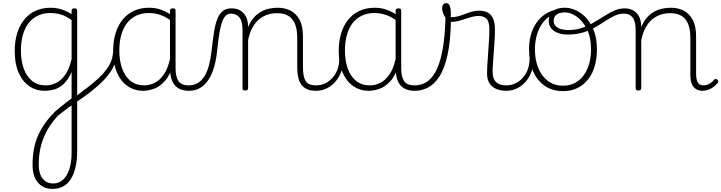

<svg xmlns="http://www.w3.org/2000/svg" viewBox="-20 -569 4655 1239"><path d="M319 650Q259 650 224.5 609Q190 568 190 496Q190 440 199 392Q208 344 227 302.5Q246 261 273 223.5Q300 186 335 151Q354 135 372.5 120Q391 105 408.5 91Q426 77 442 66V-104Q417 -49 387 -23.5Q357 2 326.5 9.5Q296 17 268 17Q213 17 169 -13Q125 -43 100 -100.5Q75 -158 75 -239Q75 -288 84.5 -330.5Q94 -373 113 -407.5Q132 -442 160 -467Q188 -492 225 -505.5Q262 -519 308 -519Q332 -519 353.5 -514.5Q375 -510 397 -501Q419 -492 442 -478V-500Q442 -508 446.5 -511.5Q451 -515 461 -515Q470 -515 474 -511.5Q478 -508 478 -500V405Q478 466 467 512Q456 558 435.5 589Q415 620 385.5 635Q356 650 319 650ZM323 615Q357 615 383.5 593.5Q410 572 426 527.5Q442 483 442 416V112Q428 120 413.5 131Q399 142 383.5 154.5Q368 167 352 179Q323 211 300.5 245.5Q278 280 262 319Q246 358 238 401.5Q230 445 230 494Q230 530 240.5 557.5Q251 585 272 600Q293 615 323 615ZM276 -18Q309 -18 341.5 -33.5Q374 -49 400.5 -86Q427 -123 442 -188V-440Q405 -466 372 -475.5Q339 -485 305 -485Q270 -485 240.5 -474.5Q211 -464 187.5 -444Q164 -424 148 -394.5Q132 -365 123.5 -327Q115 -289 115 -243Q115 -178 133 -127Q151 -76 187 -47Q223 -18 276 -18Z M473 90Q467 94 462.5 91Q458 88 455.5 82Q453 76 454.5 69Q456 62 462 58Q507 25 545.5 -5Q584 -35 614.5 -63Q645 -91 666.5 -120Q688 -149 699 -180Q710 -211 710 -245Q710 -253 717 -255.5Q724 -258 730.5 -255.5Q737 -253 737 -246Q737 -209 727 -176Q717 -143 697 -111.5Q677 -80 646 -48Q615 -16 572 18Q529 52 473 90Z M903 17Q848 17 804 -13Q760 -43 735 -100.5Q710 -158 710 -239Q710 -288 719.5 -330.5Q729 -373 748 -407.5Q767 -442 795 -467Q823 -492 860 -505.5Q897 -519 943 -519Q980 -519 1013.5 -508Q1047 -497 1083 -474V-436Q1044 -464 1009.5 -474.5Q975 -485 940 -485Q905 -485 875.5 -474.5Q846 -464 822.5 -444Q799 -424 783 -394.5Q767 -365 758.5 -327Q750 -289 750 -243Q750 -178 768 -127Q786 -76 822 -47Q858 -18 911 -18Q944 -18 976.5 -33.5Q1009 -49 1035.5 -86Q1062 -123 1077 -188L1097 -154Q1077 -82 1043 -45Q1009 -8 972 4.5Q935 17 903 17ZM1201 17Q1168 17 1144 7Q1120 -3 1105.5 -22Q1091 -41 1084 -68Q1077 -95 1077 -128V-500Q1077 -508 1081.5 -511.5Q1086 -515 1096 -515Q1105 -515 1109 -511.5Q1113 -508 1113 -500V-129Q1113 -74 1131.5 -46Q1150 -18 1201 -18Q1207 -18 1211 -12.5Q1215 -7 1215 -0.5Q1215 6 1212 11.5Q1209 17 1201 17Z M1197 17Q1188 17 1183 11.5Q1178 6 1178 -0.5Q1178 -7 1183 -12.5Q1188 -18 1197 -18Q1231 -18 1256 -33Q1281 -48 1299 -76.5Q1317 -105 1328 -146Q1339 -187 1345 -239Q1353 -309 1361 -361Q1369 -413 1382.5 -447Q1396 -481 1417.5 -498Q1439 -515 1473 -515Q1482 -515 1486.5 -510Q1491 -505 1490.5 -498Q1490 -491 1485 -486Q1480 -481 1471 -481Q1450 -481 1436 -467Q1422 -453 1412 -424Q1402 -395 1395 -351Q1388 -307 1382 -248Q1376 -187 1362 -138Q1348 -89 1325 -54Q1302 -19 1270.5 -1Q1239 17 1197 17Z M2022 17Q1984 17 1960 6Q1936 -5 1922.5 -25.5Q1909 -46 1903.5 -74Q1898 -102 1898 -136V-326Q1898 -376 1885 -411Q1872 -446 1843.5 -465Q1815 -484 1768 -484Q1738 -484 1708.5 -475Q1679 -466 1654 -446Q1629 -426 1610 -392.5Q1591 -359 1581 -309V0Q1581 8 1576.5 11.5Q1572 15 1562 15Q1553 15 1549 11.5Q1545 8 1545 0V-376Q1545 -431 1525.5 -456Q1506 -481 1471 -481Q1462 -481 1457.5 -486Q1453 -491 1453.5 -498Q1454 -505 1459 -510Q1464 -515 1473 -515Q1501 -515 1521 -506Q1541 -497 1554.5 -481Q1568 -465 1574.5 -443.5Q1581 -422 1581 -397V-394Q1597 -433 1619.5 -457.5Q1642 -482 1668 -495.5Q1694 -509 1721 -514Q1748 -519 1773 -519Q1819 -519 1855.5 -500Q1892 -481 1913.5 -440.5Q1935 -400 1935 -334V-136Q1935 -75 1952 -46.5Q1969 -18 2022 -18Q2029 -18 2032.5 -12.5Q2036 -7 2036 -0.5Q2036 6 2032.5 11.5Q2029 17 2022 17Z M2018 17Q2009 17 2004 11.5Q1999 6 1999 -0.5Q1999 -7 2004 -12.5Q2009 -18 2018 -18Q2052 -18 2080 -32Q2108 -46 2128 -69.5Q2148 -93 2158.5 -123Q2169 -153 2169 -186Q2169 -196 2176 -199.5Q2183 -203 2189.5 -199.5Q2196 -196 2196 -186Q2196 -146 2183 -109.5Q2170 -73 2146.5 -44.5Q2123 -16 2090 0.5Q2057 17 2018 17Z M2359 17Q2304 17 2260 -13Q2216 -43 2191 -100.5Q2166 -158 2166 -239Q2166 -288 2175.5 -330.5Q2185 -373 2204 -407.5Q2223 -442 2251 -467Q2279 -492 2316 -505.5Q2353 -519 2399 -519Q2436 -519 2469.5 -508Q2503 -497 2539 -474V-436Q2500 -464 2465.5 -474.5Q2431 -485 2396 -485Q2361 -485 2331.5 -474.5Q2302 -464 2278.5 -444Q2255 -424 2239 -394.5Q2223 -365 2214.5 -327Q2206 -289 2206 -243Q2206 -178 2224 -127Q2242 -76 2278 -47Q2314 -18 2367 -18Q2400 -18 2432.5 -33.5Q2465 -49 2491.5 -86Q2518 -123 2533 -188L2553 -154Q2533 -82 2499 -45Q2465 -8 2428 4.5Q2391 17 2359 17ZM2657 17Q2624 17 2600 7Q2576 -3 2561.5 -22Q2547 -41 2540 -68Q2533 -95 2533 -128V-500Q2533 -508 2537.5 -511.5Q2542 -515 2552 -515Q2561 -515 2565 -511.5Q2569 -508 2569 -500V-129Q2569 -74 2587.5 -46Q2606 -18 2657 -18Q2663 -18 2667 -12.5Q2671 -7 2671 -0.5Q2671 6 2668 11.5Q2665 17 2657 17Z M2657 17Q2648 17 2643 11.5Q2638 6 2638 -0.5Q2638 -7 2643 -12.5Q2648 -18 2657 -18Q2694 -18 2728 -37Q2762 -56 2789.5 -104Q2817 -152 2834 -237.5Q2851 -323 2855 -456Q2855 -459 2860.5 -460.5Q2866 -462 2872.5 -460.5Q2879 -459 2884.5 -455Q2890 -451 2890 -443Q2888 -304 2868 -214.5Q2848 -125 2815 -74.5Q2782 -24 2741 -3.5Q2700 17 2657 17Z M3248 17Q3222 17 3199.5 11Q3177 5 3159.5 -8.5Q3142 -22 3132.5 -43.5Q3123 -65 3123 -95Q3123 -124 3125.5 -159.5Q3128 -195 3130.5 -233.5Q3133 -272 3135.5 -309.5Q3138 -347 3138 -380Q3138 -429 3120 -447.5Q3102 -466 3068 -466Q3044 -466 3013.5 -456.5Q2983 -447 2952 -437.5Q2921 -428 2892 -428Q2877 -428 2863.5 -443Q2850 -458 2841.5 -478.5Q2833 -499 2833 -515Q2833 -525 2836 -532.5Q2839 -540 2845 -544.5Q2851 -549 2859 -549Q2874 -549 2881.5 -532.5Q2889 -516 2889 -491Q2889 -483 2889 -475Q2889 -467 2889 -459Q2910 -457 2931.5 -462.5Q2953 -468 2976 -477Q2999 -486 3023 -493Q3047 -500 3073 -500Q3106 -500 3128.5 -487.5Q3151 -475 3162.5 -448Q3174 -421 3174 -379Q3174 -344 3171.5 -307Q3169 -270 3166.5 -233.5Q3164 -197 3161.5 -164.5Q3159 -132 3159 -105Q3159 -60 3181.5 -39Q3204 -18 3248 -18Q3257 -18 3261.5 -12.5Q3266 -7 3266 -0.5Q3266 6 3261.5 11.5Q3257 17 3248 17Z M3246 17Q3237 17 3232 11.5Q3227 6 3227 -0.5Q3227 -7 3232 -12.5Q3237 -18 3246 -18Q3280 -18 3308 -32Q3336 -46 3356 -69.5Q3376 -93 3386.5 -123Q3397 -153 3397 -186Q3397 -196 3404 -199.5Q3411 -203 3417.5 -199.5Q3424 -196 3424 -186Q3424 -146 3411 -109.5Q3398 -73 3374.5 -44.5Q3351 -16 3318 0.5Q3285 17 3246 17Z M3614 19Q3545 19 3495.5 -15Q3446 -49 3420 -109.5Q3394 -170 3394 -250Q3394 -310 3410 -358Q3426 -406 3456 -440.5Q3486 -475 3526 -493Q3566 -511 3614 -511Q3620 -511 3622 -505.5Q3624 -500 3622 -494.5Q3620 -489 3614 -489Q3581 -489 3553 -477.5Q3525 -466 3502.5 -444.5Q3480 -423 3464.5 -393.5Q3449 -364 3440.5 -327.5Q3432 -291 3432 -250Q3432 -182 3454 -129Q3476 -76 3516.5 -46Q3557 -16 3614 -16Q3656 -16 3689 -33Q3722 -50 3745.5 -81.5Q3769 -113 3781.5 -156Q3794 -199 3794 -250Q3794 -328 3767 -381.5Q3740 -435 3701 -462Q3662 -489 3626 -489Q3617 -489 3612 -493.5Q3607 -498 3607 -504Q3607 -510 3612 -514.5Q3617 -519 3626 -519Q3675 -519 3722.5 -488Q3770 -457 3801 -397Q3832 -337 3832 -250Q3832 -202 3822.5 -160.5Q3813 -119 3794.5 -86Q3776 -53 3749 -29.5Q3722 -6 3688.5 6.5Q3655 19 3614 19Z M3643 -346Q3613 -346 3585 -355Q3557 -364 3539 -383.5Q3521 -403 3521 -435Q3521 -460 3532 -478.5Q3543 -497 3566 -508Q3589 -519 3625 -519Q3634 -519 3639 -514.5Q3644 -510 3644 -504Q3644 -498 3639 -493.5Q3634 -489 3625 -489Q3591 -489 3572 -475Q3553 -461 3553 -435Q3553 -412 3568 -398.5Q3583 -385 3605 -380Q3627 -375 3646 -375Q3695 -375 3735.5 -389Q3776 -403 3812 -424Q3848 -445 3880.5 -466Q3913 -487 3945 -501Q3977 -515 4011 -515Q4020 -515 4024.5 -510Q4029 -505 4028 -498Q4027 -491 4021.5 -486Q4016 -481 4007 -481Q3975 -481 3946 -467.5Q3917 -454 3886.5 -433.5Q3856 -413 3821 -393Q3786 -373 3742.5 -359.5Q3699 -346 3643 -346Z M4099 15Q4090 15 4086 11.5Q4082 8 4082 0V-376Q4082 -431 4062.5 -456Q4043 -481 4008 -481Q4001 -481 3997.5 -486Q3994 -491 3994 -498Q3994 -505 3998.5 -510Q4003 -515 4010 -515Q4038 -515 4058 -506Q4078 -497 4091.5 -481Q4105 -465 4111.5 -443.5Q4118 -422 4118 -397V-394Q4134 -433 4156.5 -457.5Q4179 -482 4205 -495.5Q4231 -509 4258 -514Q4285 -519 4310 -519Q4356 -519 4392.5 -500Q4429 -481 4450.5 -440.5Q4472 -400 4472 -334V-93Q4472 -69 4476.5 -52.5Q4481 -36 4491.5 -27Q4502 -18 4519 -18Q4530 -18 4541 -21Q4552 -24 4564 -32Q4576 -40 4587 -53Q4592 -59 4597 -60Q4602 -61 4608 -55Q4613 -51 4614.5 -46Q4616 -41 4612 -35Q4601 -20 4584.5 -8Q4568 4 4550 10.5Q4532 17 4513 17Q4496 17 4481.5 11Q4467 5 4456.5 -7Q4446 -19 4440.5 -37Q4435 -55 4435 -80V-326Q4435 -376 4422 -411Q4409 -446 4380.5 -465Q4352 -484 4305 -484Q4275 -484 4245.5 -475Q4216 -466 4191 -446Q4166 -426 4147 -392.5Q4128 -359 4118 -309V0Q4118 8 4113.5 11.5Q4109 15 4099 15Z"/></svg>

Font: Playwrite BR Thin
Style: Regular
Weight: 250
Version: Version 1.003